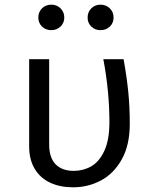

<svg xmlns="http://www.w3.org/2000/svg" viewBox="-20 -795 655 827"><path d="M512.3 -540Q525.6 -466.7 532.3 -401.3Q539 -335.9 539 -261.5Q539 -170.3 504.6 -108.7Q470.3 -47.2 414.9 -17.7Q359.5 11.8 294.9 11.8Q239 11.8 196.4 -7.9Q153.8 -27.7 129.7 -67.4Q105.6 -107.2 105.6 -165.1V-540H191.8V-172.8Q191.8 -115.9 219.5 -87.4Q247.2 -59 297.9 -59Q338.5 -59 372.8 -78.5Q407.2 -97.9 429.2 -144.9Q451.3 -191.8 451.3 -269.2Q451.3 -401 425.1 -540ZM145.1 -719.5Q145.1 -743.6 161 -759.2Q176.9 -774.9 201.5 -774.9Q224.6 -774.9 240.8 -759Q256.9 -743.1 256.9 -719.5Q256.9 -696.4 240.8 -680.8Q224.6 -665.1 201.5 -665.1Q176.9 -665.1 161 -680.5Q145.1 -695.9 145.1 -719.5ZM357.4 -719.5Q357.4 -743.1 373.3 -759Q389.2 -774.9 412.8 -774.9Q436.9 -774.9 453.1 -759Q469.2 -743.1 469.2 -719.5Q469.2 -695.9 453.1 -680.5Q436.9 -665.1 412.8 -665.1Q389.2 -665.1 373.3 -680.5Q357.4 -695.9 357.4 -719.5Z"/></svg>

Font: Fira Code Fixed
Style: Regular
Weight: 400
Monospace: yes
Designer: Carrois Corporate, Edenspiekermann AG, Nikita Prokopov
Foundry: Carrois Corporate, Edenspiekermann AG, Nikita Prokopov
Version: Version 5.002